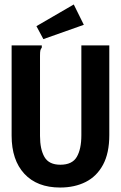

<svg xmlns="http://www.w3.org/2000/svg" viewBox="-20 -826 540 859"><path d="M249 13Q146 13 89 -48.5Q32 -110 32 -219V-623H158H167V-613Q162 -607 160.5 -600Q159 -593 159 -576V-218Q159 -158 179 -123.5Q199 -89 250 -89Q303 -89 323.5 -124Q344 -159 344 -221V-623H469V-222Q469 -141 441 -89Q413 -37 363.5 -12Q314 13 249 13ZM174 -651 143 -709 310 -806 355 -715Z"/></svg>

Font: Inconsolata ExtraBold
Style: Regular
Weight: 800
Designer: Raph Levien, Cyreal, Brenton Simpson
Foundry: Raph Levien, Cyreal, Google
Version: Version 3.001